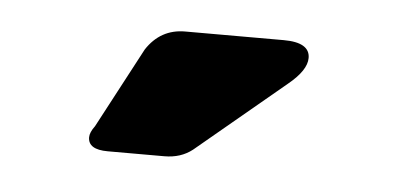

<svg xmlns="http://www.w3.org/2000/svg" viewBox="-28 -763 482 233"><g transform="rotate(5 213.5 -646.5)"><path d="M109 -570Q85 -570 85 -585Q85 -591 91 -599L143 -697Q160 -723 190 -723H310Q342 -723 342 -704Q342 -689 320 -671L212 -581Q198 -570 178 -570Z"/></g></svg>

Font: Chango
Style: Regular
Weight: 400
Designer: Manuel Lupez
Foundry: Fontstage
Version: Version 1.001